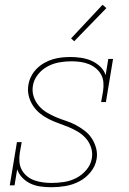

<svg xmlns="http://www.w3.org/2000/svg" viewBox="-20 -777 540 805"><path d="M195 8Q173 8 150.5 5Q128 2 108.5 -7Q89 -16 74 -31.5Q59 -47 52 -67L41 0H21L51 -181H71L63 -136Q60 -117 61.5 -98.5Q63 -80 71.5 -64.5Q80 -49 93.5 -38Q107 -27 124 -21Q141 -15 159 -12.5Q177 -10 196 -10Q222 -10 248.5 -14Q275 -18 299.5 -30.5Q324 -43 342.5 -65Q361 -87 365 -113Q369 -136 362 -158Q355 -180 340.5 -196.5Q326 -213 307 -224.5Q288 -236 267 -244.5Q246 -253 225 -260.5Q204 -268 184 -278Q164 -288 147 -302Q130 -316 118 -334.5Q106 -353 100.5 -375Q95 -397 99 -421Q102 -440 111 -457.5Q120 -475 134 -489Q148 -503 165.5 -513Q183 -523 201.5 -528.5Q220 -534 238.5 -536Q257 -538 276 -538Q298 -538 321 -534.5Q344 -531 364 -522Q384 -513 400 -498Q416 -483 423 -462L434 -530H454L424 -349H404L412 -394Q415 -413 413.5 -431.5Q412 -450 403.5 -465Q395 -480 381.5 -491Q368 -502 351.5 -508.5Q335 -515 316.5 -517.5Q298 -520 280 -520Q280 -520 280 -520Q280 -520 279 -520Q254 -520 228.5 -515.5Q203 -511 179.5 -498.5Q156 -486 139 -464.5Q122 -443 118 -418Q114 -394 121 -372.5Q128 -351 142.5 -334Q157 -317 176 -305.5Q195 -294 215.5 -285.5Q236 -277 257.5 -270Q279 -263 298.5 -252.5Q318 -242 335.5 -228.5Q353 -215 365 -196.5Q377 -178 383 -155.5Q389 -133 385 -110Q380 -80 359.5 -55Q339 -30 311.5 -16Q284 -2 254.5 3Q225 8 196 8ZM291 -604 278 -616 410 -757 426 -743Z"/></svg>

Font: Iosevka Curly Slab ThObl
Style: Regular
Weight: 100
Italic angle: -9°
Monospace: yes
Designer: Belleve Invis
Foundry: Belleve Invis
Version: Version 11.0.0; ttfautohint (v1.8.3)